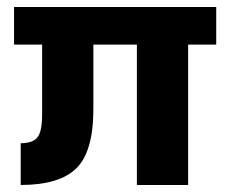

<svg xmlns="http://www.w3.org/2000/svg" viewBox="-20 -527 646 547"><path d="M596 -400H516V0H370V-400H246V-216Q246 -95 197.5 -47.5Q149 0 39 0V-119Q73 -119 86.5 -135.5Q100 -152 100 -201V-400H20V-507H596Z"/></svg>

Font: Hind Jalandhar
Style: Bold
Weight: 700
Designer: Namrata Goyal
Foundry: Indian Type Foundry
Version: Version 0.702;PS 1.0;hotconv 1.0.81;makeotf.lib2.5.63406